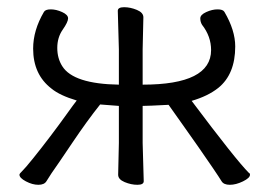

<svg xmlns="http://www.w3.org/2000/svg" viewBox="-20 -503 749 533"><path d="M308 -18 310 -106V-209L258 -213Q222 -168 180 -105.5Q138 -43 123 -22L109 0Q103 10 86.5 10Q70 10 52 0.5Q34 -9 34 -18Q34 -21 41.5 -28Q49 -35 72 -63.5Q95 -92 120 -125Q145 -158 165 -186Q185 -214 193 -224Q146 -238 123 -257Q72 -296 72 -368Q72 -419 102 -470Q106 -477 121 -477Q136 -477 152.5 -469.5Q169 -462 169 -452Q169 -442 154 -420.5Q139 -399 139 -370Q139 -341 153 -319Q184 -270 310 -268V-366L307 -473Q307 -483 324.5 -483Q342 -483 360 -475.5Q378 -468 378 -455L376 -366V-268Q566 -268 566 -364Q566 -402 541 -434Q536 -442 536 -452Q536 -462 552.5 -469.5Q569 -477 584 -477Q599 -477 603 -470Q633 -419 633 -374Q633 -297 586 -259Q557 -236 512 -223Q635 -59 671 -23Q674 -22 674 -18Q674 -9 654.5 0.5Q635 10 618 10Q601 10 595 0Q589 -10 571 -36.5Q553 -63 530 -96Q507 -129 484.5 -160.5Q462 -192 448 -212Q391 -209 376 -209V-106L379 0Q379 10 361.5 10Q344 10 326 2.5Q308 -5 308 -18Z"/></svg>

Font: ToneOZ-Pinyin-WenKai-Regular
Style: Regular
Weight: 400
Designer: Fontworks Inc.
Foundry: ToneOZ
Version: Version 0.240331